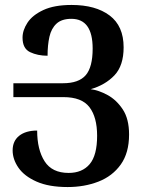

<svg xmlns="http://www.w3.org/2000/svg" viewBox="-20 -744 580 775"><path d="M253 11Q177 11 127.5 -11Q78 -33 54.5 -67Q31 -101 31 -137Q31 -175 57.5 -196Q84 -217 130 -217Q130 -140 160 -93Q190 -46 257 -46Q312 -46 342 -81.5Q372 -117 372 -196Q372 -271 341 -311.5Q310 -352 236 -352H34V-408H234Q298 -408 326 -440.5Q354 -473 354 -548Q354 -668 268 -668Q229 -668 208 -648.5Q187 -629 179.5 -595.5Q172 -562 172 -519Q132 -519 101.5 -533.5Q71 -548 71 -592Q71 -622 91 -652.5Q111 -683 155 -703.5Q199 -724 269 -724Q366 -724 422.5 -681.5Q479 -639 479 -553Q479 -479 442 -440Q405 -401 346 -384Q378 -380 414 -360.5Q450 -341 475.5 -302.5Q501 -264 501 -201Q501 -127 467.5 -80Q434 -33 377.5 -11Q321 11 253 11Z"/></svg>

Font: Noto Serif Armenian ExtraCondensed
Style: Bold
Weight: 700
Width: 2
Designer: Monotype Design Team
Foundry: Monotype Imaging Inc.
Version: Version 2.008; ttfautohint (v1.8.4.7-5d5b)